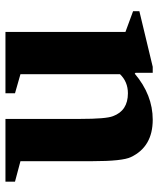

<svg xmlns="http://www.w3.org/2000/svg" viewBox="42 -612 580 704"><g transform="rotate(-90 332.0 -260.0)"><path d="M412 -475 342 -495V-530H567V-90L643 -62V-39L439 10H417V-53L414 -56Q336 10 245 10Q146 10 108 -70Q93 -101 93 -212V-475L18 -495V-530H248V-256Q248 -161 258 -136Q278 -81 342 -81Q384 -81 412 -110Z"/></g></svg>

Font: Libre Caslon Text
Style: Bold
Weight: 700
Designer: Pablo Impallari, Rodrigo Fuenzalida
Foundry: Pablo Impallari, Rodrigo Fuenzalida
Version: Version 1.002